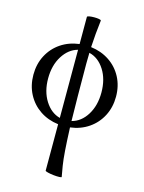

<svg xmlns="http://www.w3.org/2000/svg" viewBox="-126 -651 749 999"><g transform="rotate(15 248.5 -152.0)"><path d="M306 269Q307 272 293.5 272.5Q280 273 262 271Q244 269 230.5 265.5Q217 262 217 259V9Q161 2 118 -27Q75 -56 50.5 -102.5Q26 -149 26 -207Q26 -265 50.5 -311.5Q75 -358 118 -387Q161 -416 217 -423V-569Q217 -573 228.5 -575Q240 -577 255 -577Q270 -577 281 -575Q292 -573 292 -569Q283 -496 279 -423Q335 -416 378.5 -387Q422 -358 446.5 -311.5Q471 -265 471 -207Q471 -150 447 -103.5Q423 -57 380 -27.5Q337 2 281 9Q284 85 287.5 132.5Q291 180 296 211.5Q301 243 306 269ZM277 -334Q277 -235 278 -159Q279 -83 280 -25Q330 -38 361 -88Q392 -138 392 -208Q392 -280 360 -330Q328 -380 278 -392Q277 -363 277 -334ZM105 -208Q105 -138 136.5 -88Q168 -38 217 -25V-392Q168 -379 136.5 -329Q105 -279 105 -208Z"/></g></svg>

Font: Junicode
Style: Regular
Weight: 400
Designer: Peter S. Baker
Version: Version 2.100; ttfautohint (v1.8.4)